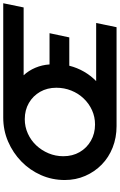

<svg xmlns="http://www.w3.org/2000/svg" viewBox="203 -943 740 1186"><g transform="rotate(-90 573.0 -350.0)"><path d="M387 0Q316 0 255 -24Q194 -48 149.5 -91.5Q105 -135 79.5 -193.5Q54 -252 54 -320Q54 -398 84.5 -467Q115 -536 168.5 -588Q222 -640 291.5 -670Q361 -700 440 -700H1146L1120 -574H701Q730 -543 747.5 -501.5Q765 -460 768 -414H961L935 -292H760Q748 -244 723.5 -201.5Q699 -159 665 -126H1024L998 0ZM397 -133Q444 -133 485 -151.5Q526 -170 557.5 -203Q589 -236 606.5 -279.5Q624 -323 624 -372Q624 -428 599 -472Q574 -516 530 -541.5Q486 -567 430 -567Q383 -567 341 -548Q299 -529 268 -496Q237 -463 219 -420Q201 -377 201 -329Q201 -272 226.5 -228Q252 -184 296.5 -158.5Q341 -133 397 -133Z"/></g></svg>

Font: Red Hat Display ExtraBold
Style: Italic
Weight: 800
Italic angle: -12°
Designer: Pentagram, MCKL
Foundry: Pentagram, MCKL
Version: Version 1.023